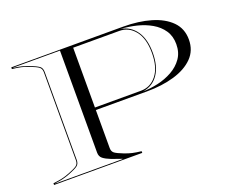

<svg xmlns="http://www.w3.org/2000/svg" viewBox="-113 -887 1293 1074"><g transform="rotate(-20 533.5 -350.0)"><path d="M40 -690V-700H707Q797.5 -700 870 -678.8Q942.5 -657.5 984.8 -614.8Q1027 -572 1027 -507Q1027 -442 984.8 -399.2Q942.5 -356.5 870 -335.2Q797.5 -314 707 -314H403V-87.5Q403 -67 416.2 -57Q429.5 -47 467 -32.5Q491.5 -23 513 -18.2Q534.5 -13.5 565 -10V0H40V-10Q70.5 -13.5 92 -18.2Q113.5 -23 138 -32.5Q175.5 -47 188.8 -57Q202 -67 202 -87.5V-612.5Q202 -633 188.8 -643Q175.5 -653 138 -667.5Q113.5 -677.5 92 -682Q70.5 -686.5 40 -690ZM952 -507Q952 -554.5 928.8 -588.8Q905.5 -623 867 -645.2Q828.5 -667.5 781.5 -679Q734.5 -690.5 687 -693Q745 -684 778.5 -636Q812 -588 812 -507Q812 -427 779.2 -378.8Q746.5 -330.5 687 -321.5Q731 -322 777.2 -332.5Q823.5 -343 863.2 -365.2Q903 -387.5 927.5 -422.5Q952 -457.5 952 -507ZM403 -329H677Q734 -329 770.5 -375.2Q807 -421.5 807 -507Q807 -592.5 770.5 -638.8Q734 -685 677 -685H403ZM450 -6.5Q430.5 -13.5 417 -18Q403.5 -22.5 389 -28Q359.5 -39.5 343.8 -52Q328 -64.5 328 -87.5V-695H50V-693.5Q77 -690.5 98 -685.2Q119 -680 140.5 -671.5Q177.5 -657 192.2 -646.5Q207 -636 207 -612.5V-87.5Q207 -64.5 192.2 -53.8Q177.5 -43 140.5 -28.5Q119 -20 98 -14.8Q77 -9.5 50 -6.5V-5H450Z"/></g></svg>

Font: Engraving Unshaded CC
Style: Bold
Weight: 700
Designer: indestructible type*
Foundry: Cowboy Collective
Version: Version 1.000